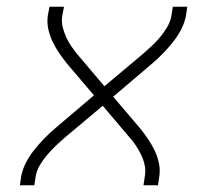

<svg xmlns="http://www.w3.org/2000/svg" viewBox="-20 -550 640 570"><path d="M39 0 43 -27Q47 -48 57.5 -68Q68 -88 82 -105.5Q96 -123 112 -139.5Q128 -156 146 -171L259 -267L179 -361Q167 -376 156 -392Q145 -408 136.5 -425.5Q128 -443 123.5 -463Q119 -483 122 -504L127 -530H170L165 -504Q162 -486 166 -470Q170 -454 176.5 -439.5Q183 -425 192.5 -411.5Q202 -398 212 -386L290 -294L402 -388Q416 -400 430 -413Q444 -426 455.5 -440Q467 -454 476.5 -470Q486 -486 489 -504L493 -530H536L532 -503Q528 -482 517.5 -462Q507 -442 493 -424.5Q479 -407 463 -390.5Q447 -374 429 -359L316 -263L396 -169Q408 -154 419 -138Q430 -122 438.5 -104.5Q447 -87 451.5 -67Q456 -47 453 -27L449 0H406L410 -27Q413 -44 409.5 -60Q406 -76 399 -90.5Q392 -105 383 -118.5Q374 -132 363 -144L285 -236L173 -142Q159 -130 145.5 -117Q132 -104 120 -90Q108 -76 98.5 -60Q89 -44 86 -27L82 0Z"/></svg>

Font: Iosevka Curly XLtExObl
Style: Regular
Weight: 200
Width: 7
Italic angle: -9°
Monospace: yes
Designer: Belleve Invis
Foundry: Belleve Invis
Version: Version 11.0.1; ttfautohint (v1.8.3)